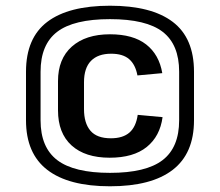

<svg xmlns="http://www.w3.org/2000/svg" viewBox="-20 -866 770 672"><path d="M364 -314Q278 -314 230.5 -357Q183 -400 183 -480V-582Q183 -660 231.5 -703Q280 -746 365 -746Q446 -746 491.5 -710.5Q537 -675 548 -610L461 -602Q454 -640 432 -659Q410 -678 369 -678Q323 -678 298.5 -653Q274 -628 274 -578V-484Q274 -435 296.5 -408.5Q319 -382 368 -382Q410 -382 433 -402Q456 -422 462 -464L549 -456Q540 -389 493.5 -351.5Q447 -314 364 -314ZM365 -214Q220 -214 145.5 -271.5Q71 -329 71 -445V-615Q71 -733 145.5 -789.5Q220 -846 365 -846Q510 -846 584.5 -789.5Q659 -733 659 -615V-445Q659 -329 584.5 -271.5Q510 -214 365 -214ZM365 -261Q491 -261 549 -305.5Q607 -350 607 -445V-615Q607 -710 549.5 -754.5Q492 -799 365 -799Q238 -799 180 -754.5Q122 -710 122 -615V-445Q122 -350 180.5 -305.5Q239 -261 365 -261Z"/></svg>

Font: Pathway Extreme
Style: Bold
Weight: 700
Designer: Eduardo Rodriguez Tunni
Foundry: Eduardo Rodriguez Tunni
Version: Version 1.001;gftools[0.9.26]